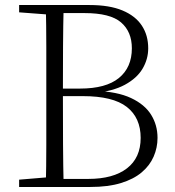

<svg xmlns="http://www.w3.org/2000/svg" viewBox="-20 -743 695 763"><path d="M56 0V-29L188 -40H198V0ZM162 0Q164 -83 164 -166Q164 -249 164 -334V-391Q164 -474 164 -557.5Q164 -641 162 -723H233Q231 -641 230.5 -557.5Q230 -474 230 -385V-367Q230 -259 230.5 -171Q231 -83 233 0ZM198 0V-32H331Q430 -32 484.5 -74Q539 -116 539 -195Q539 -275 484 -318Q429 -361 309 -361H198V-391H298Q401 -391 452.5 -433Q504 -475 504 -551Q504 -617 461 -654Q418 -691 316 -691H198V-723H336Q415 -723 466.5 -701.5Q518 -680 543.5 -641.5Q569 -603 569 -551Q569 -508 546.5 -470Q524 -432 476 -406Q428 -380 352 -373L358 -382Q446 -379 500.5 -353.5Q555 -328 580.5 -287Q606 -246 606 -195Q606 -156 590.5 -120.5Q575 -85 543 -58Q511 -31 460.5 -15.5Q410 0 339 0ZM56 -694V-723H198V-684H188Z"/></svg>

Font: Noto Serif SC
Style: Regular
Weight: 200
Designer: Ryoko NISHIZUKA 西塚涼子 (kana & ideographs); Frank Grießhammer (Latin, Greek & Cyrillic); Wenlong ZHANG 张文龙 (bopomofo); San
Foundry: Adobe
Version: Version 2.001;hotconv 1.1.0;makeotfexe 2.6.0